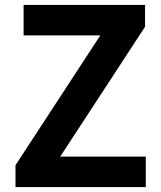

<svg xmlns="http://www.w3.org/2000/svg" viewBox="-20 -761 653 781"><path d="M43 0H573V-124H225L570 -652V-741H76V-617H388L43 -89Z"/></svg>

Font: Noto Sans CJK SC
Style: Bold
Weight: 700
Designer: Ryoko NISHIZUKA 西塚涼子 (kana, bopomofo & ideographs); Paul D. Hunt (Latin, Greek & Cyrillic); Sandoll Communications 산돌커뮤니
Foundry: Adobe
Version: Version 2.004;hotconv 1.0.118;makeotfexe 2.5.65603